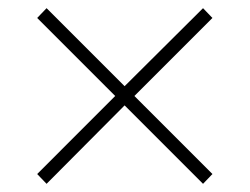

<svg xmlns="http://www.w3.org/2000/svg" viewBox="-20 -588 611 470"><path d="M477 -568 500 -544 309 -353 500 -162 477 -138 285 -330 94 -138 71 -162 262 -353 71 -544 94 -568 285 -377Z"/></svg>

Font: Noto Sans Hebrew Thin ExtraLight
Style: Regular
Weight: 250
Version: Version 3.001